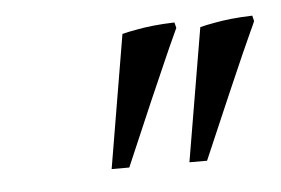

<svg xmlns="http://www.w3.org/2000/svg" viewBox="-30 -706 395 270"><g transform="rotate(-5 168.0 -571.0)"><path d="M226.1 -662.1Q223.6 -656.2 219.2 -647Q214.8 -637.7 206.1 -617.7Q197.3 -597.7 182.1 -563Q167 -528.3 143.1 -472.2H118.2L149.9 -660.2Q159.2 -662.6 170.9 -664.6Q180.7 -666.5 194.3 -668Q208 -669.4 224.1 -669.9ZM335.9 -662.1Q333.5 -656.2 329.1 -647Q324.7 -637.7 315.9 -617.7Q307.1 -597.7 292 -563Q276.9 -528.3 252.9 -472.2H228L259.8 -660.2Q269 -662.6 280.8 -664.6Q290.5 -666.5 304.2 -668Q317.9 -669.4 334 -669.9Z"/></g></svg>

Font: Romanesco
Style: Regular
Weight: 400
Designer: Astigmatic (AOETI)
Foundry: Astigmatic (AOETI)
Version: Version 1.000